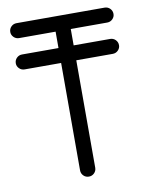

<svg xmlns="http://www.w3.org/2000/svg" viewBox="-77 -716 602 773"><g transform="rotate(-10 224.0 -329.5)"><path d="M404 -531Q417 -531 426 -522Q435 -513 435 -500Q435 -488 426 -479Q417 -470 404 -470H255V-31Q255 -18 246 -9Q237 0 224 0Q211 0 202 -9Q193 -18 193 -31V-470H44Q31 -470 22 -479Q13 -488 13 -500Q13 -513 22 -522Q31 -531 44 -531H193V-598H44Q31 -598 22 -607Q13 -616 13 -628Q13 -641 22 -650Q31 -659 44 -659H404Q417 -659 426 -650Q435 -641 435 -628Q435 -616 426 -607Q417 -598 404 -598H255V-531Z"/></g></svg>

Font: Libertine Sup Medium
Style: Regular
Weight: 500
Designer: Bastien Sozeau
Foundry: NBR — Bastien Sozeau
Version: Version 2.003; ttfautohint (v1.8.4.7-5d5b);gftools[0.9.33]